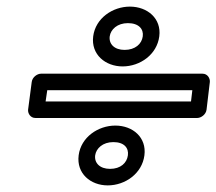

<svg xmlns="http://www.w3.org/2000/svg" viewBox="-20 -620 655 581"><path d="M357 -469C326 -469 309 -487 312 -510C315 -531 335 -550 367 -550C400 -550 415 -532 412 -510C409 -487 389 -469 357 -469ZM351 -419C404 -419 455 -455 462 -510C469 -564 426 -600 373 -600C321 -600 269 -565 262 -510C255 -455 299 -419 351 -419ZM268 -150C271 -171 291 -190 323 -190C356 -190 370 -172 367 -150C364 -127 345 -109 313 -109C282 -109 265 -127 268 -150ZM218 -150C211 -95 254 -59 306 -59C359 -59 410 -95 417 -150C424 -204 382 -240 329 -240C277 -240 225 -205 218 -150ZM118 -313 123 -347H562L558 -313ZM65 -288C64 -277 72 -263 87 -263H577C588 -263 603 -273 605 -288L615 -372C616 -383 608 -397 593 -397H104C93 -397 78 -387 76 -372Z"/></svg>

Font: Falling Sky
Style: ExtOuObl
Weight: 400
Designer: Paul D. Hunt
Foundry: Adobe Systems Incorporated
Version: Version 1.02